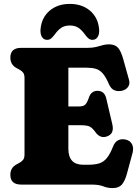

<svg xmlns="http://www.w3.org/2000/svg" viewBox="-20 -945 714 983"><path d="M33 -650Q33 -700 88.5 -700H428Q454 -700 472 -704.5Q490 -709 505.2 -713.5Q520.5 -718 537.5 -718Q568.5 -718 583.8 -701Q599 -684 610 -645.5L640.5 -536.5Q646.5 -514.5 635 -499.2Q623.5 -484 602.5 -480Q583.5 -476 566 -482.8Q548.5 -489.5 537.5 -514.5Q521.5 -552 505.5 -569.8Q489.5 -587.5 469.5 -593Q449.5 -598.5 421.5 -598.5H330V-400H384.5Q408 -400 417.5 -410.5Q427 -421 434.5 -444Q441 -463.5 452.5 -471.8Q464 -480 479 -480Q515 -480 524 -441L555 -309Q566.5 -259.5 527.5 -246.5Q493 -234.5 469 -268Q453.5 -289.5 439.5 -296.8Q425.5 -304 390.5 -304H330V-183.5Q330 -101.5 406.5 -101.5H431Q465 -101.5 487.8 -108.5Q510.5 -115.5 527 -135.8Q543.5 -156 559 -195Q568 -218.5 584.5 -226.8Q601 -235 623 -230.5Q646 -225.5 655.8 -206.8Q665.5 -188 658.5 -161.5L629.5 -54.5Q619 -17 603.5 0.5Q588 18 556 18Q531 18 508.8 9Q486.5 0 447.5 0H88.5Q33 0 33 -50Q33 -86.5 65 -103.5L80.5 -112Q93 -119 99.2 -128Q105.5 -137 105.5 -155V-545Q105.5 -563 99.2 -572Q93 -581 80.5 -588L65 -596.5Q33 -613.5 33 -650ZM337.5 -814.5Q312 -814.5 294.2 -803Q276.5 -791.5 260.5 -769Q250.5 -755.5 241.8 -748.2Q233 -741 221.5 -741Q203.5 -741 194.5 -756Q185.5 -771 187.5 -795.5Q193 -855.5 234 -890.2Q275 -925 337.5 -925Q400 -925 441 -890.2Q482 -855.5 487.5 -795.5Q489.5 -771 480.2 -756Q471 -741 453 -741Q442 -741 433 -748.2Q424 -755.5 414.5 -769Q398.5 -791.5 380.8 -803Q363 -814.5 337.5 -814.5Z"/></svg>

Font: Fraunces 72pt S100 Black
Style: Regular
Weight: 900
Version: Version 1.000; ttfautohint (v1.8.3)